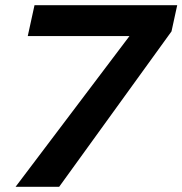

<svg xmlns="http://www.w3.org/2000/svg" viewBox="-20 -720 703 740"><path d="M40 0 479 -581H87L113 -700H663L641 -599L208 0Z"/></svg>

Font: Red Hat Display
Style: Bold Italic
Weight: 700
Italic angle: -12°
Designer: Pentagram / MCKL
Foundry: Pentagram / MCKL
Version: Version 1.003; Red Hat Display Bold Italic